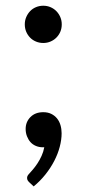

<svg xmlns="http://www.w3.org/2000/svg" viewBox="-20 -514 303 670"><path d="M66.5 0ZM69.5 -64Q69.5 -88.5 86.2 -105.5Q103 -122.5 131 -122.5Q146.5 -122.5 158.5 -116.8Q170.5 -111 178.8 -101Q187 -91 191 -77.5Q195 -64 195 -49Q195 -26.5 188.5 -1.8Q182 23 169.5 47.2Q157 71.5 138.8 94.5Q120.5 117.5 97.5 136.5L81.5 121.5Q77.5 117.5 76 114.2Q74.5 111 74.5 106.5Q74.5 99.5 82 92Q87 86.5 94.8 77.5Q102.5 68.5 110.5 56.5Q118.5 44.5 125 30.2Q131.5 16 134.5 0H130Q116.5 0 105.2 -4.8Q94 -9.5 86.2 -18.2Q78.5 -27 74 -38.8Q69.5 -50.5 69.5 -64ZM66.5 -429Q66.5 -442.5 71.5 -454.2Q76.5 -466 85 -475Q93.5 -484 105.5 -489Q117.5 -494 131 -494Q144.5 -494 156.2 -489Q168 -484 176.8 -475Q185.5 -466 190.5 -454.2Q195.5 -442.5 195.5 -429Q195.5 -415 190.5 -403.2Q185.5 -391.5 176.8 -382.8Q168 -374 156.2 -369Q144.5 -364 131 -364Q117.5 -364 105.5 -369Q93.5 -374 85 -382.8Q76.5 -391.5 71.5 -403.2Q66.5 -415 66.5 -429Z"/></svg>

Font: Lato Medium
Style: Regular
Weight: 500
Designer: Lukasz Dziedzic
Foundry: tyPoland Lukasz Dziedzic
Version: Version 2.006; 2014-01-15